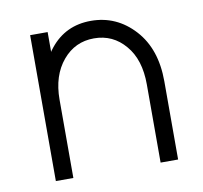

<svg xmlns="http://www.w3.org/2000/svg" viewBox="-63 -580 686 648"><g transform="rotate(-10 279.5 -256.0)"><path d="M497 0V-268Q497 -379 437 -445Q376 -512 288 -512Q201 -512 148 -446Q146 -443 143 -439.5Q140 -436 138 -432V-500H78V0H138V-268Q138 -351 181 -402Q223 -452 288 -452Q353 -452 395 -402Q437 -353 437 -268V0Z"/></g></svg>

Font: Unageo Variable
Style: Regular
Weight: 300
Designer: Richard Sepsi
Foundry: Richard Sepsi
Version: Version 2.200